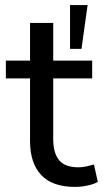

<svg xmlns="http://www.w3.org/2000/svg" viewBox="-20 -725 404 754"><path d="M275 9Q186 9 142 -37.5Q98 -84 98 -171V-417H3V-487H98V-635H189V-487H342V-417H189V-179Q189 -124 212 -96Q235 -68 288 -68Q304 -68 319.5 -71.5Q335 -75 349 -79L364 -11Q350 -2 324.5 3.5Q299 9 275 9ZM255 -533V-705H324L300 -533Z"/></svg>

Font: Nunito Sans 12pt Medium
Style: Regular
Weight: 500
Designer: Vernon Adams
Foundry: Vernon Adams
Version: Version 3.101;gftools[0.9.27]